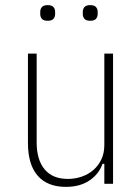

<svg xmlns="http://www.w3.org/2000/svg" viewBox="-20 -717 544 749"><path d="M387 -78H380Q366 -38 329 -13Q292 12 237 12Q165 12 127 -31.5Q89 -75 89 -160V-508H123V-161Q123 -94 154 -56.5Q185 -19 245 -19Q273 -19 299 -28Q325 -37 344.5 -54Q364 -71 375.5 -95.5Q387 -120 387 -151V-508H421V0H387ZM166 -636Q150 -636 143.5 -643.5Q137 -651 137 -662V-671Q137 -682 143.5 -689.5Q150 -697 166 -697Q182 -697 188.5 -689.5Q195 -682 195 -671V-662Q195 -651 188.5 -643.5Q182 -636 166 -636ZM332 -636Q316 -636 309.5 -643.5Q303 -651 303 -662V-671Q303 -682 309.5 -689.5Q316 -697 332 -697Q348 -697 354.5 -689.5Q361 -682 361 -671V-662Q361 -651 354.5 -643.5Q348 -636 332 -636Z"/></svg>

Font: IBM Plex Sans Cond ExtLt
Style: Regular
Weight: 200
Width: 3
Designer: Mike Abbink, Paul van der Laan, Pieter van Rosmalen
Foundry: Bold Monday
Version: Version 1.3